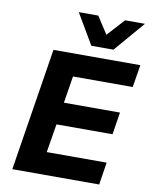

<svg xmlns="http://www.w3.org/2000/svg" viewBox="-100 -1013 858 1086"><g transform="rotate(10 329.0 -470.0)"><path d="M47 0 159 -705H658L637 -576H294L269 -421H591L571 -293H249L222 -129H566L546 0ZM366 -765 263 -940H375L439 -841L529 -940H643L493 -765Z"/></g></svg>

Font: Nunito Sans 8pt ExtraBold
Style: Italic
Weight: 800
Italic angle: -9°
Version: Version 3.101;gftools[0.9.27]